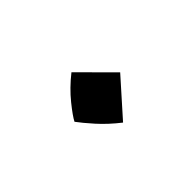

<svg xmlns="http://www.w3.org/2000/svg" viewBox="-24 -523 502 502"><g transform="rotate(45 227.0 -272.0)"><path d="M234.9 -184.6Q221.2 -191.4 192.4 -214.6Q163.6 -237.8 137.7 -270.5L228 -360.4L326.2 -272.9Q301.8 -241.7 276.4 -219Q251 -196.3 234.9 -184.6Z"/></g></svg>

Font: Harmattan
Style: Bold
Weight: 700
Designer: George W. Nuss III and SIL International
Foundry: SIL International
Version: Version 4.000